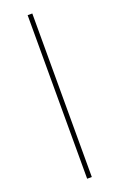

<svg xmlns="http://www.w3.org/2000/svg" viewBox="-162 -814 578 929"><g transform="rotate(-20 127.0 -349.0)"><path d="M115 -770H139V72H115Z"/></g></svg>

Font: Exo Thin
Style: Regular
Weight: 250
Designer: Natanael Gama
Foundry: Natanael Gama
Version: Version 1.500; ttfautohint (v1.6)